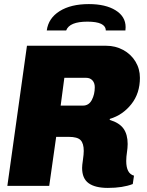

<svg xmlns="http://www.w3.org/2000/svg" viewBox="-20 -910 722 940"><path d="M665 -529Q665 -453 623 -400Q581 -347 518 -328L517 -323Q564 -309 584.5 -280.5Q605 -252 605 -205Q605 -196 604 -185Q603 -174 602 -168Q598 -142 598 -122Q598 -60 636 -50L630 -9Q581 10 508 10Q446 10 414 -13Q382 -36 382 -88Q382 -101 386 -127Q390 -155 390 -171Q390 -208 374.5 -224Q359 -240 316 -240H255L221 0H16L112 -686H500Q545 -686 583 -665.5Q621 -645 643 -609Q665 -573 665 -529ZM295 -529 277 -393H386Q415 -393 429.5 -420.5Q444 -448 444 -483Q444 -504 432.5 -516.5Q421 -529 402 -529ZM595 -777Q595 -766 594 -761H498Q497 -804 408 -804Q320 -804 304 -761H209Q217 -821 272 -855.5Q327 -890 415 -890Q497 -890 546 -859.5Q595 -829 595 -777Z"/></svg>

Font: Chivo Black Italic
Style: Regular
Weight: 900
Italic angle: -8.05°
Designer: Hector Gatti
Foundry: Omnibus-Type
Version: Version 1.007